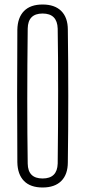

<svg xmlns="http://www.w3.org/2000/svg" viewBox="-20 -826 379 852"><path d="M169 6Q115 6 86.5 -23Q58 -52 57 -106Q56 -247 56 -399.5Q56 -552 57 -694Q58 -748 86.5 -777Q115 -806 169 -806Q223 -806 252 -777Q281 -748 281 -694Q283 -552 283 -399.5Q283 -247 281 -106Q281 -52 252 -23Q223 6 169 6ZM169 -34Q234 -34 236 -100Q238 -268 238 -423Q238 -578 236 -699Q234 -766 169 -766Q104 -766 103 -699Q101 -537 101 -382Q101 -227 103 -100Q104 -34 169 -34Z"/></svg>

Font: Big Shoulders Display Light
Style: Regular
Weight: 300
Designer: Patric King
Foundry: XO Type Co
Version: Version 1.000; ttfautohint (v1.8.2)